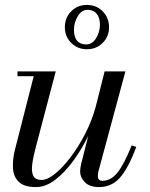

<svg xmlns="http://www.w3.org/2000/svg" viewBox="-20 -750 610 780"><path d="M243.5 -639.5Q243.5 -678 269.2 -704Q295 -730 333 -730Q371.5 -730 397.2 -704Q423 -678 423 -639.5Q423 -601.5 397.2 -575.8Q371.5 -550 333 -550Q295 -550 269.2 -575.8Q243.5 -601.5 243.5 -639.5ZM280.5 -629.5Q280.5 -569.5 331 -569.5Q355 -569.5 370.5 -595Q386 -620.5 386 -649.5Q386 -678 373 -694Q360 -710 335.5 -710Q311.5 -710 296 -684.2Q280.5 -658.5 280.5 -629.5ZM206.5 -460 125.5 -152.5Q115 -113.5 111 -83.2Q107 -53 115 -36Q123 -19 149.5 -19Q172.5 -19 203.5 -44Q234.5 -69 266.5 -111Q298.5 -153 325.8 -206Q353 -259 368.5 -315L405 -460H489.5L379.5 -52.5Q378.5 -48 378 -43.2Q377.5 -38.5 377.5 -34.5Q377.5 -15.5 396 -15.5Q430.5 -15.5 457.5 -49.2Q484.5 -83 515 -159.5L533.5 -153Q501.5 -67 467.5 -28.5Q433.5 10 382.5 10Q343.5 10 324.5 -10Q305.5 -30 305.5 -52.5Q305.5 -66.5 310 -85L338.5 -198Q312.5 -144.5 277.8 -96.8Q243 -49 204.2 -19.5Q165.5 10 126.5 10Q78.5 10 56.8 -10.8Q35 -31.5 32.8 -65.8Q30.5 -100 40.5 -141L117 -440.5H51V-460Z"/></svg>

Font: Bodoni* 11pt
Style: Italic
Weight: 400
Italic angle: -13°
Version: Version 2.3